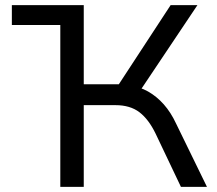

<svg xmlns="http://www.w3.org/2000/svg" viewBox="-20 -725 843 745"><path d="M26 -628V-705H305V-628ZM214 0V-705H305V-398H451L428 -378L642 -705H746L517 -363L480 -393Q521 -389 554.5 -370Q588 -351 615.5 -320Q643 -289 663 -246L783 0H682L584 -206Q557 -262 521 -289.5Q485 -317 428 -317H305V0Z"/></svg>

Font: Nunito Sans 7pt
Style: Regular
Weight: 400
Designer: Vernon Adams
Foundry: Vernon Adams
Version: Version 3.101;gftools[0.9.27]